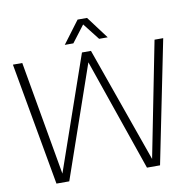

<svg xmlns="http://www.w3.org/2000/svg" viewBox="-93 -980 1099 1075"><g transform="rotate(-10 456.5 -442.0)"><path d="M17.1 -698.2H70.3L184.1 -49.3L409.7 -698.2H460.9L692.9 -43L822.3 -698.2H871.6L730.5 0H656.2L435.5 -637.7L214.4 0H141.6ZM417.5 -883.8H471.2L566.4 -756.8H517.6L443.4 -851.6L371.1 -756.8H322.3Z"/></g></svg>

Font: Sansation Light
Style: Light
Weight: 300
Designer: Bernd Montag
Version: Version 1.301